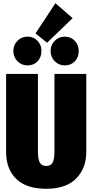

<svg xmlns="http://www.w3.org/2000/svg" viewBox="-20 -1156 575 1195"><path d="M517 -210Q517 -109 454 -45Q391 19 268 19Q144 19 81 -42.5Q18 -104 18 -210V-696H216V-216Q216 -166 227.5 -144.5Q239 -123 268 -123Q297 -123 308 -145Q319 -167 319 -216V-696H517ZM325 -1136 432 -1043 273 -890 201 -948ZM238 -839Q238 -800 214 -774.5Q190 -749 151 -749Q114 -749 88.5 -775Q63 -801 63 -839Q63 -876 88.5 -902Q114 -928 151 -928Q189 -928 213.5 -902Q238 -876 238 -839ZM470 -839Q470 -800 446 -774.5Q422 -749 383 -749Q346 -749 320.5 -775Q295 -801 295 -839Q295 -876 320.5 -902Q346 -928 383 -928Q421 -928 445.5 -902Q470 -876 470 -839Z"/></svg>

Font: Fira Sans Extra Condensed Black
Style: Regular
Weight: 900
Width: 1
Designer: Carrois Corporate & Edenspiekermann AG
Foundry: Carrois Corporate GbR & Edenspiekermann AG
Version: Version 4.203